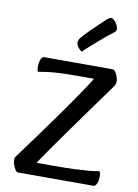

<svg xmlns="http://www.w3.org/2000/svg" viewBox="-98 -975 747 1039"><g transform="rotate(10 275.5 -455.5)"><path d="M74.3 0Q68.5 0 63 -7.2Q57.6 -14.5 52.9 -25.1Q48.2 -35.8 45.5 -46Q42.8 -56.2 42.8 -62.1Q42.8 -68.3 43.8 -73.3Q44.8 -78.2 50.5 -85.8Q67.9 -109 95.9 -147.4Q123.9 -185.8 158.1 -232.6Q192.4 -279.4 227.8 -329.2Q263.1 -378.9 296 -425.7Q328.8 -472.4 354 -510.4Q379.2 -548.4 392.4 -570.8H302.8Q240.3 -570.8 200.5 -568.5Q160.6 -566.1 137.8 -563.3Q115 -560.5 104.2 -558.1Q93.4 -555.8 89 -555.8Q82 -555.8 82 -583.8Q82 -609.8 89.5 -624.4Q97.1 -639 105 -639H483.8Q489.6 -639 495.4 -632.1Q501.2 -625.2 505.9 -615.3Q510.5 -605.3 513.3 -595.5Q516 -585.6 516 -579.7Q516 -573.4 514.6 -566.4Q513.3 -559.4 507.3 -551.1Q503.3 -544.8 483.3 -517.3Q463.3 -489.8 433.2 -447.9Q403.2 -406.1 368 -357.4Q332.9 -308.6 298.3 -260Q263.6 -211.4 234.4 -169.9Q205.1 -128.4 186.6 -101.3Q168.1 -74.2 165.4 -68.9H261Q333.8 -68.9 380.6 -71.2Q427.4 -73.5 454 -76Q480.6 -78.5 492.4 -80.9Q504.3 -83.2 507.3 -83.2Q514.9 -83.2 514.9 -52.3Q514.9 -29.5 507.2 -14.8Q499.5 0 492.6 0ZM301.6 -703.9Q290.1 -710.2 280.3 -723.5Q270.5 -736.8 270.5 -747.7Q270.5 -753.9 272.2 -759.3Q273.8 -764.7 277.4 -770.5Q281.1 -776.2 292.6 -788.9Q304.2 -801.7 319.9 -817.5Q335.5 -833.3 351.7 -848.7Q367.9 -864.1 380.9 -876.6Q393.9 -889.1 399.9 -894.7Q410.1 -904.6 416.5 -907.8Q422.8 -910.9 428 -910.9Q435.6 -910.9 444.9 -901.9Q454.3 -892.8 461 -880.1Q467.7 -867.4 467.7 -857.7Q467.7 -853.1 466 -848.2Q464.2 -843.4 458.2 -838.6Q440.4 -825.5 415.3 -804.8Q390.2 -784 365.8 -762.4Q341.3 -740.7 323.5 -724.6Q305.7 -708.5 301.6 -703.9Z"/></g></svg>

Font: Briem Hand Thin
Style: Regular
Weight: 100
Designer: Gunnlaugur SE Briem, Eben Sorkin
Foundry: Sorkin Type Co.
Version: Version 1.003